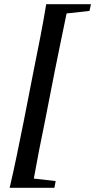

<svg xmlns="http://www.w3.org/2000/svg" viewBox="-20 -735 453 914"><path d="M26 159Q44 82 60.5 2Q77 -78 93 -158L140 -398Q156 -477 171.5 -556.5Q187 -636 200 -715H413L406 -683L297 -671Q283 -604 269 -535.5Q255 -467 241 -398L194 -158Q180 -90 166.5 -21.5Q153 47 141 115L245 127L239 159Z"/></svg>

Font: DeepMind Serif Text
Style: Italic
Weight: 400
Italic angle: -12°
Designer: Frank Grießhammer / Modifications: Colophon Foundry
Foundry: Colophon Foundry
Version: Version 5.003; ttfautohint (v1.8.2)